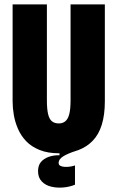

<svg xmlns="http://www.w3.org/2000/svg" viewBox="-20 -680 531 868"><path d="M319 155Q295 165 266.5 167.5Q238 170 212 164Q186 158 169 140.5Q152 123 152 94Q152 68 165 52.5Q178 37 200.5 29Q223 21 249 22V4L324 -3V2Q286 14 265.5 27Q245 40 245 56Q245 66 253.5 70Q262 74 274 74.5Q286 75 298 73Q310 71 319 68ZM247 13Q196 13 159 -2Q122 -17 98.5 -41.5Q75 -66 61.5 -97Q48 -128 42.5 -160Q37 -192 37 -222V-660H192V-226Q192 -187 197.5 -164Q203 -141 215 -131.5Q227 -122 246 -122Q263 -122 275 -131.5Q287 -141 293 -163.5Q299 -186 299 -226V-660H454V-222Q454 -100 399 -43.5Q344 13 247 13Z"/></svg>

Font: Bricolage Grotesque 48pt Condensed ExtraBold
Style: Regular
Weight: 800
Width: 3
Designer: Mathieu Triay
Foundry: Atelier Triay
Version: Version 1.001;gftools[0.9.33.dev8+g029e19f]